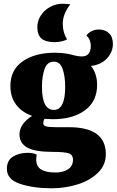

<svg xmlns="http://www.w3.org/2000/svg" viewBox="-20 -814 628 1034"><path d="M470 -459Q503 -417 503 -357Q503 -268 437.5 -220Q372 -172 265 -172Q250 -172 220 -174Q213 -164 213 -151Q213 -137 229 -133Q245 -129 285 -129H351Q550 -129 550 16Q550 75 507.5 116.5Q465 158 398 179Q331 200 258 200Q161 200 89 176.5Q17 153 17 95Q17 50 50 29.5Q83 9 127 9Q161 9 178 19Q175 34 175 46Q175 82 201 98.5Q227 115 278 115Q320 115 346.5 97.5Q373 80 373 46Q373 19 349.5 11.5Q326 4 265 4Q168 4 126.5 -19.5Q85 -43 85 -90Q85 -120 103.5 -145.5Q122 -171 153 -190Q98 -209 67 -250Q36 -291 36 -351Q36 -438 102.5 -484Q169 -530 275 -530Q332 -530 379 -516Q401 -510 420 -510Q469 -510 469 -567Q469 -583 463 -598Q457 -613 445 -622Q456 -638 474 -646.5Q492 -655 512 -655Q546 -655 567 -635Q588 -615 588 -577Q588 -534 556 -499.5Q524 -465 470 -459ZM331 -346Q331 -402 317.5 -442Q304 -482 270 -482Q234 -482 220 -442Q206 -402 206 -346Q206 -222 270 -222Q331 -222 331 -346ZM181 -668Q181 -701 199.5 -730Q218 -759 249.5 -776.5Q281 -794 319 -794Q323 -794 359 -791Q318 -739 318 -686Q318 -639 341 -602Q332 -596 312.5 -591.5Q293 -587 275 -587Q226 -587 203.5 -606.5Q181 -626 181 -668Z"/></svg>

Font: Sansita ExtraBold
Style: Regular
Weight: 800
Designer: Pablo Cosgaya
Foundry: Omnibus-Type
Version: Version 1.006